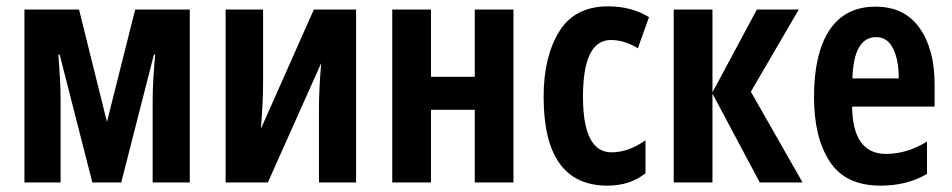

<svg xmlns="http://www.w3.org/2000/svg" viewBox="-20 -575 2999 605"><path d="M406 -545 317 -191 229 -545H57V0H171V-259Q171 -290 169 -327Q167 -364 164 -403H168L271 0H362L465 -403H469Q461 -318 461 -258V0H578V-545Z M691 -545V0H824L992 -376Q989 -339 987 -303Q985 -267 985 -232V0H1102V-545H969L802 -169Q809 -253 809 -315V-545Z M1216 -545V0H1338V-229H1476V0H1598V-545H1476V-333H1338V-545Z M2014 -29V-133Q1960 -95 1907 -95Q1817 -95 1817 -270Q1817 -449 1905 -449Q1947 -449 1990 -423L2025 -521Q1970 -555 1896 -555Q1791 -555 1742 -475.5Q1693 -396 1693 -270Q1693 10 1894 10Q1965 10 2014 -29Z M2225 -284V-545H2103V0H2225V-280L2374 0H2509L2346 -286L2497 -545H2365Z M2545 -269Q2545 -142 2594.5 -66Q2644 10 2755 10Q2838 10 2901 -27V-129Q2838 -90 2772 -90Q2667 -90 2665 -239H2925V-309Q2925 -420 2877.5 -487Q2830 -554 2739 -554Q2643 -554 2594 -480.5Q2545 -407 2545 -269ZM2812 -328H2666Q2670 -458 2741 -458Q2776 -458 2794 -422.5Q2812 -387 2812 -328Z"/></svg>

Font: Noto Sans UI Condensed
Style: Bold
Weight: 700
Width: 3
Designer: Monotype Design Team
Foundry: Monotype Imaging Inc.
Version: 1.001